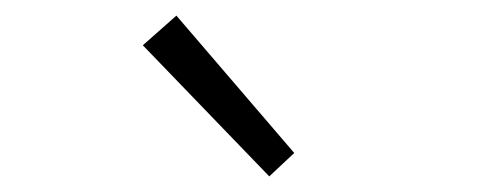

<svg xmlns="http://www.w3.org/2000/svg" viewBox="-20 -861 634 246"><path d="M163 -803 206 -841 357 -665 325 -635Z"/></svg>

Font: SpoqaHanSansJP-Light
Style: Regular
Weight: 300
Designer: [Source Han Sans]
Ryoko NISHIZUKA  (kana & ideographs); Paul D. Hunt (Latin, Greek & Cyrillic); Wenlong ZHANG  (bopomofo
Foundry: Spoqa (http://bi.spoqa.com)
Version: Version 1.002.20150607